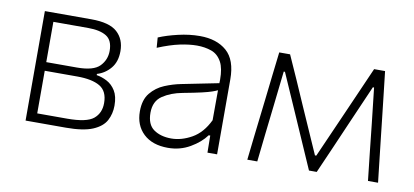

<svg xmlns="http://www.w3.org/2000/svg" viewBox="-55 -675 1843 854"><g transform="rotate(10 867.0 -248.0)"><path d="M90 0V-494.5H300Q382 -494.5 417 -462.8Q452 -431 452 -377Q452 -329.5 427.5 -300Q403 -270.5 366.5 -259.5V-254Q390 -250.5 413.5 -238.2Q437 -226 452.5 -201Q468 -176 468 -134Q468 -97 451.8 -66.5Q435.5 -36 393 -18Q350.5 0 272 0ZM293 -454H135.5V-272H274Q349 -272 376.8 -301Q404.5 -330 404.5 -370Q404.5 -418 375.2 -436Q346 -454 293 -454ZM135.5 -40.5H271Q358.5 -40.5 389.5 -66.2Q420.5 -92 420.5 -137Q420.5 -191 385 -212Q349.5 -233 282.5 -233H135.5Z M734 9.5Q663.5 9.5 623.5 -28.2Q583.5 -66 583.5 -129Q583.5 -181.5 608.5 -212Q633.5 -242.5 670.2 -257.8Q707 -273 742.5 -280L910 -313.5Q910.5 -321.5 910.5 -329Q910.5 -380.5 895.5 -408.5Q878.5 -440 848.8 -450.5Q819 -461 783.5 -461Q749 -461 706.5 -452Q664 -443 608 -420L604.5 -466Q641 -481.5 691.2 -493.2Q741.5 -505 789 -505Q865 -505 910 -465.8Q955 -426.5 955 -338.5V0H911.5L910.5 -77H903.5Q879 -43 833.8 -16.8Q788.5 9.5 734 9.5ZM741.5 -34Q787.5 -34 834 -60.2Q880.5 -86.5 909 -146L909.5 -281.5Q900.5 -277 885.5 -271.8Q870.5 -266.5 840.5 -259.5Q810.5 -252.5 757 -242.5Q705 -233 668 -208.2Q631 -183.5 631 -131Q631 -78 662.2 -56Q693.5 -34 741.5 -34Z M1091.5 0Q1097.5 -54.5 1103.5 -106.5Q1109.5 -158.5 1115.5 -209.5L1123.5 -278Q1129.5 -332 1135.8 -386.2Q1142 -440.5 1148.5 -494.5H1197.5Q1221.5 -441 1245.5 -387Q1269 -332.5 1292.5 -279.5L1384.5 -71H1390.5L1482.5 -279.5Q1506 -333.5 1530 -387.5Q1553.5 -441 1577 -494.5H1626.5Q1632.5 -441.5 1638.8 -386Q1645 -330.5 1651 -277L1658.5 -209Q1664 -159 1670 -106.5Q1676 -53.5 1682 0H1636.5Q1629.5 -62.5 1622.5 -126.5Q1615.5 -190.5 1609 -253L1591 -414H1585.5L1510.5 -242Q1484 -181.5 1458 -121Q1431.5 -60.5 1405 0H1370Q1343.5 -60.5 1317 -121Q1290.5 -181.5 1264.5 -241L1188.5 -414H1183L1165 -254Q1157.5 -190.5 1150.5 -127Q1143.5 -63.5 1136.5 0Z"/></g></svg>

Font: Heraclito ExtraLight
Style: Regular
Weight: 200
Designer: Kostas Bartsokas (font) & Cristiano Sobral (main changes)
Foundry: Kostas Bartsokas (font) & Cristiano Sobral (main changes)
Version: Version 1.00;July 8, 2020;FontCreator 13.0.0.2655 64-bit